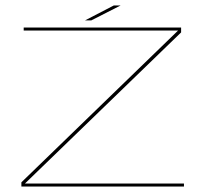

<svg xmlns="http://www.w3.org/2000/svg" viewBox="-20 -685 793 705"><path d="M58.5 0V-15.5L634 -573H67V-584H645V-566L71.5 -11H655.5V0ZM292 -610 398 -665H423L315 -610Z"/></svg>

Font: Anybody UltraExpanded Thin
Style: Regular
Weight: 100
Width: 9
Designer: Tyler Finck
Foundry: Etcetera Type Company
Version: Version 1.010; ttfautohint (v1.8.3) -l 8 -r 50 -G 200 -x 14 